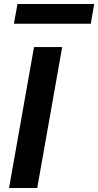

<svg xmlns="http://www.w3.org/2000/svg" viewBox="-20 -934 488 954"><path d="M25 0 149 -700H289L165 0ZM49 -816 67 -914H448L431 -816Z"/></svg>

Font: DM Sans 12pt ExtraBold
Style: Italic
Weight: 800
Italic angle: -10°
Version: Version 4.004;gftools[0.9.30]